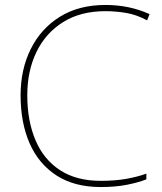

<svg xmlns="http://www.w3.org/2000/svg" viewBox="-20 -744 654 774"><path d="M405 -699Q305 -699 234.5 -655Q164 -611 127 -534.5Q90 -458 90 -360Q90 -257 123 -179Q156 -101 222 -58Q288 -15 386 -15Q444 -15 489 -23Q534 -31 570 -44V-21Q537 -8 491 1Q445 10 386 10Q280 10 208 -36.5Q136 -83 99.5 -166Q63 -249 63 -360Q63 -464 104 -546.5Q145 -629 221.5 -676.5Q298 -724 405 -724Q502 -724 583 -687L573 -662Q530 -685 488 -692Q446 -699 405 -699Z"/></svg>

Font: Noto Sans Myanmar Thin
Style: Regular
Weight: 100
Designer: Monotype Design Team
Foundry: Monotype Imaging Inc.
Version: Version 2.107; ttfautohint (v1.8.4.7-5d5b)